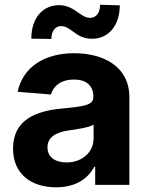

<svg xmlns="http://www.w3.org/2000/svg" viewBox="-20 -776 620 806"><path d="M215.9 10.3C296.5 10.3 348.7 -24.9 375.4 -75.6H379.6V0H523.1V-367.9C523.1 -497.9 413 -552.6 291.5 -552.6C160.9 -552.6 74.9 -490.1 54 -390.6L193.9 -379.3C204.2 -415.5 236.5 -442.1 290.8 -442.1C342.3 -442.1 371.8 -416.2 371.8 -371.4V-369.3C371.8 -334.2 334.5 -329.5 239.7 -320.3C131.7 -310.4 34.8 -274.1 34.8 -152.3C34.8 -44.4 111.9 10.3 215.9 10.3ZM195.7 -612.6C195.7 -645.6 212 -666.5 236.5 -666.5C255.3 -666.5 269.5 -656.2 285.2 -644.5C305 -630 327.8 -612.9 367.5 -613.3C431.8 -613.6 482.2 -663.7 483 -753.6L400.2 -756C399.9 -723.4 385.3 -701.3 358 -701C340.2 -701 325.3 -711.3 308.9 -723C287.6 -737.6 263.8 -754.6 226.9 -754.3C162.3 -753.9 111.5 -703.8 111.5 -613.6ZM259.2 -94.1C212.7 -94.1 179.3 -115.8 179.3 -157.3C179.3 -199.9 214.5 -220.9 267.8 -228.3C300.8 -233 354.8 -240.8 372.9 -252.8V-195C372.9 -137.8 325.6 -94.1 259.2 -94.1Z"/></svg>

Font: Karasuma Gothic
Style: Bold
Weight: 700
Designer: Rasmus Andersson / Ryoko Nishizuka
Foundry: Genbu
Version: Version 1.00